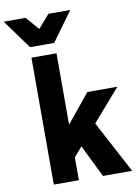

<svg xmlns="http://www.w3.org/2000/svg" viewBox="-190 -1121 862 1192"><g transform="rotate(-10 240.5 -525.0)"><path d="M0 0ZM544 0H360L260 -204L208 -144V0H50V-800H208V-350L355 -530H544L369 -329ZM305 -866ZM205 -866H53L-81 -1050H57L129 -967L201 -1050H339Z"/></g></svg>

Font: Tanohe Sans
Style: Bold
Weight: 700
Designer: Village Type and Design LLC & Cristiano Sobral
Foundry: Cooper Hewitt Smithsonian Design Museum
Version: Version 1.00;September 29, 2021;FontCreator 13.0.0.2655 64-b